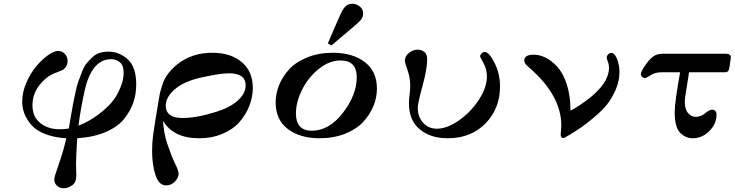

<svg xmlns="http://www.w3.org/2000/svg" viewBox="-20 -731 3910 1022"><path d="M98.1 -189.9Q98.1 -238.8 119.6 -289.3Q141.1 -339.8 171.6 -376.5Q202.1 -413.1 234.6 -436.5Q267.1 -460 289.1 -460Q311 -460 325.4 -444.1Q339.8 -428.2 339.8 -405.8Q339.8 -387.7 330.8 -375.2Q321.8 -362.8 313 -358.4Q304.2 -354 286.6 -347.4Q269 -340.8 264.2 -338.9Q219.2 -317.9 186 -272.5Q152.8 -227.1 152.8 -169.9Q152.8 -109.9 193.8 -76.4Q234.9 -43 298.8 -43Q325.7 -43 346.2 -46.9Q349.1 -64 357.2 -111.6Q365.2 -159.2 369.1 -178.7Q373 -198.2 381.6 -239Q390.1 -279.8 397.5 -298.8Q404.8 -317.9 416.5 -348.4Q428.2 -378.9 441.2 -394Q454.1 -409.2 471.4 -426Q488.8 -442.9 510.5 -449.5Q532.2 -456.1 558.1 -456.1Q614.3 -456.1 659.7 -415.5Q705.1 -375 705.1 -280.8Q705.1 -231.9 690.4 -187.5Q675.8 -143.1 642.8 -100.6Q609.9 -58.1 545.4 -29.5Q481 -1 391.1 4.9Q385.3 92.8 384.8 142.1Q384.8 159.2 385.5 178.7Q386.2 198.2 386.2 202.1Q386.2 240.2 364 255.6Q341.8 271 319.8 271Q298.8 271 283.9 258.1Q269 245.1 269 224.1Q269 211.9 278.6 185.5Q288.1 159.2 304.4 109.1Q320.8 59.1 333 4.9Q266.1 1 218 -18.6Q169.9 -38.1 145 -68.1Q120.1 -98.1 109.1 -127.9Q98.1 -157.7 98.1 -189.9ZM397.9 -62Q456.1 -85 507.1 -124Q558.1 -163.1 585 -199.2Q603 -223.1 620.6 -264.2Q638.2 -305.2 638.2 -344Q638.2 -382.8 618.2 -399.4Q598.1 -416 571.8 -416Q485.8 -416 444.8 -299.8Q433.6 -267.6 421.9 -208.3Q410.2 -148.9 403.8 -106Z M789.6 75.2Q789.6 31.2 794.4 -7.8Q799.3 -46.9 824.7 -198.2Q828.6 -224.1 831.5 -236.6Q834.5 -249 844.5 -280.5Q854.5 -312 875 -339.1Q895.5 -366.2 924.3 -389.2Q1001.5 -450.2 1110.4 -450.2Q1207.5 -450.2 1266.6 -400.6Q1325.7 -351.1 1325.7 -262.2Q1325.7 -215.3 1307.6 -168.7Q1289.6 -122.1 1256.1 -83Q1222.7 -43.9 1166 -19.5Q1109.4 4.9 1039.6 4.9Q903.3 4.9 847.7 -87.9Q851.6 -20 872.6 41Q893.6 102.1 912.1 140.1Q930.7 178.2 930.7 192.9Q930.7 215.8 910.6 235.8Q890.6 255.9 864.7 255.9Q824.7 255.9 807.1 199.5Q789.6 143.1 789.6 75.2ZM862.3 -168.9Q862.3 -103 951.7 -103Q1027.8 -103 1132.3 -136.2Q1204.1 -158.2 1245.8 -196Q1287.6 -233.9 1287.6 -275.9Q1287.6 -340.8 1199.7 -340.8Q1152.8 -340.8 1056.6 -319.8Q960.4 -298.8 910.6 -255.9Q862.3 -213.9 862.3 -168.9Z M1447.3 -186Q1447.3 -231.9 1465.1 -276.9Q1482.9 -321.8 1518.6 -361.3Q1554.2 -400.9 1615.2 -425.5Q1676.3 -450.2 1752.9 -450.2Q1856 -450.2 1921.1 -401.1Q1986.3 -352.1 1986.3 -258.8Q1986.3 -211.9 1967.8 -166.5Q1949.2 -121.1 1913.1 -82Q1877 -43 1816.7 -19Q1756.3 4.9 1680.2 4.9Q1577.1 4.9 1512.2 -44.2Q1447.3 -93.3 1447.3 -186ZM1555.2 -127Q1555.2 -35.2 1640.1 -35.2Q1731.9 -35.2 1805.4 -130.6Q1878.9 -226.1 1878.9 -319.8Q1878.9 -408.7 1793 -409.2Q1731.9 -409.2 1675.5 -363Q1619.1 -316.9 1587.2 -252Q1555.2 -187 1555.2 -127ZM1725.1 -500Q1792 -657.2 1800.3 -670.9Q1819.3 -707 1845.2 -710Q1850.1 -710.9 1856 -710.9Q1877 -710.9 1895 -696.5Q1913.1 -682.1 1913.1 -659.2Q1913.1 -638.2 1897.7 -621.6Q1882.3 -605 1803.2 -539.1Q1767.1 -508.3 1744.1 -488.8Z M2134.8 -405.8Q2134.8 -431.6 2156.7 -449.2Q2178.7 -466.8 2203.6 -466.8Q2222.7 -466.8 2238.3 -454.8Q2253.9 -442.9 2253.9 -414.1Q2253.9 -365.2 2228.8 -272.7Q2203.6 -180.2 2203.6 -157.2Q2203.6 -109.4 2232.2 -77.6Q2260.7 -45.9 2305.7 -45.9Q2358.9 -45.9 2421.9 -89.4Q2484.9 -132.8 2528.3 -199Q2571.8 -265.1 2571.8 -323.2Q2571.8 -363.3 2553.7 -395Q2535.6 -426.8 2535.6 -431.2Q2535.6 -439 2543.2 -446.5Q2550.8 -454.1 2560.5 -454.1Q2583.5 -454.1 2612.5 -396Q2641.6 -337.9 2641.6 -271Q2641.6 -153.8 2564.7 -74.5Q2487.8 4.9 2362.8 4.9Q2271 4.9 2213.9 -43Q2156.7 -90.8 2156.7 -181.2Q2156.7 -200.2 2160.2 -227.1Q2163.6 -253.9 2163.6 -272Q2163.6 -317.9 2149.2 -358.4Q2134.8 -398.9 2134.8 -405.8Z M2770.5 -410.2Q2772.5 -439.9 2820.3 -439.9Q2852.5 -439.9 2884.5 -424.1Q2916.5 -408.2 2947 -375Q2977.5 -341.8 2997.1 -281.5Q3016.6 -221.2 3016.6 -142.1L3031.7 -149.9Q3046.9 -158.7 3058.6 -166.3Q3070.3 -173.8 3090.8 -188.5Q3111.3 -203.1 3127.4 -216.6Q3143.6 -230 3162.1 -249Q3180.7 -268.1 3193.1 -286.1Q3205.6 -304.2 3213.6 -326.7Q3221.7 -349.1 3221.7 -371.1Q3221.7 -388.2 3215.6 -403.1Q3209.5 -418 3209.5 -423.8Q3209.5 -433.6 3217 -441.4Q3224.6 -449.2 3234.4 -449.2Q3252.4 -449.2 3264.9 -416Q3277.3 -382.8 3277.3 -347.2Q3277.3 -299.3 3256.8 -252.7Q3236.3 -206.1 3210 -173.6Q3183.6 -141.1 3141.1 -105.5Q3098.6 -69.8 3073 -52.5Q3047.4 -35.2 3009.8 -12.2Q2983.9 3.9 2977.5 3.9Q2964.4 3.9 2964.4 -15.1Q2964.4 -20 2966.1 -35.9Q2967.8 -51.8 2967.8 -63Q2967.8 -222.2 2798.3 -370.1Q2787.1 -379.9 2782.7 -384Q2778.3 -388.2 2774.4 -395.3Q2770.5 -402.3 2770.5 -410.2Z M3391.1 -336.9Q3391.1 -351.1 3420.2 -391.6Q3449.2 -432.1 3478 -440.9Q3490.2 -444.8 3507.3 -444.8H3845.2Q3870.1 -444.8 3870.1 -425.8Q3870.1 -419.9 3862.3 -370.1Q3859.4 -354 3853.3 -350.1Q3847.2 -346.2 3835 -346.2H3647.9Q3625 -208 3625 -190.9Q3625 -148.9 3642.6 -128.9Q3660.2 -108.9 3683.1 -108.9Q3710 -108.9 3733.2 -127.9Q3756.3 -147 3770 -147Q3793.9 -147 3793.9 -120.1Q3793.9 -71.3 3755.6 -33.2Q3717.3 4.9 3667 4.9Q3628.9 4.9 3600.1 -24.7Q3571.3 -54.2 3571.3 -134.8Q3571.3 -185.5 3600.1 -346.2H3498Q3468.3 -346.2 3443.1 -330.6Q3418 -314.9 3413.1 -314.9Q3406.2 -314.9 3398.7 -321.5Q3391.1 -328.1 3391.1 -336.9Z"/></svg>

Font: CMU Serif Extra
Style: BoldSlanted
Weight: 700
Italic angle: -9.46001°
Version: Version 0.7.0